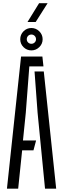

<svg xmlns="http://www.w3.org/2000/svg" viewBox="-20 -1142 382 1162"><path d="M22 0 107.5 -800H236.5L243 -740H157.5L136 -458.5L119 -292H198.5L182.5 -232H114L90 0ZM252.5 0 207.5 -459.5 189 -709.5H245L320 0ZM170 -837Q142 -837 122.2 -856.8Q102.5 -876.5 102.5 -904.5Q102.5 -932.5 122.2 -952.5Q142 -972.5 170 -972.5Q197.5 -972.5 217.8 -952.5Q238 -932.5 238 -904.5Q238 -876.5 217.8 -856.8Q197.5 -837 170 -837ZM170 -877Q181.5 -877 189.8 -885Q198 -893 198 -904.5Q198 -916.5 189.8 -924.8Q181.5 -933 170 -933Q158 -933 150 -924.8Q142 -916.5 142 -904.5Q142 -893 150 -885Q158 -877 170 -877ZM146.5 -1009 216.5 -1122.5H268L196 -1009Z"/></svg>

Font: Big Shoulders Stencil Display
Style: Regular
Weight: 400
Designer: Patric King
Foundry: XO Type Co
Version: Version 1.000